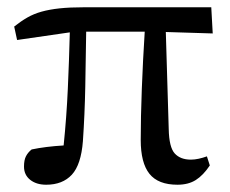

<svg xmlns="http://www.w3.org/2000/svg" viewBox="-20 -495 633 528"><path d="M27 -385 19 -422Q38 -437 55.5 -447Q73 -457 94.5 -463Q116 -469 144 -472Q172 -475 211 -475H561L565 -403L436 -407L444 -140Q445 -90 460.5 -73Q476 -56 505 -56Q515 -56 526.5 -58.5Q538 -61 549 -65L557 -40Q539 -13 518.5 0Q498 13 468 13Q415 13 391 -17Q367 -47 367 -110Q367 -172 370 -251Q373 -330 378 -408H217Q216 -332 214.5 -256Q213 -180 208 -107Q203 -42 177.5 -14.5Q152 13 107 13Q80 13 63 -0.5Q46 -14 46 -37Q46 -55 51.5 -65.5Q57 -76 67 -84Q105 -92 155 -95Q163 -173 166.5 -250.5Q170 -328 172 -406Z"/></svg>

Font: Source Serif Pro
Style: Regular
Weight: 400
Designer: Frank Grießhammer
Foundry: Adobe Systems Incorporated
Version: Version 2.000;PS 1.000;hotconv 16.6.51;makeotf.lib2.5.65220